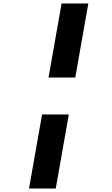

<svg xmlns="http://www.w3.org/2000/svg" viewBox="-20 -909 640 1102"><path d="M258.5 -464 333.5 -889H487L412 -464ZM146.5 173 221.5 -252H375L300 173Z"/></svg>

Font: Google Sans Code
Style: Italic
Weight: 400
Italic angle: -10°
Monospace: yes
Designer: Google Sans Code Authors
Foundry: Google LLC
Version: Version 6.000